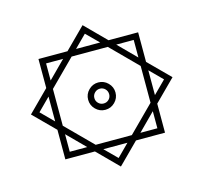

<svg xmlns="http://www.w3.org/2000/svg" viewBox="-121 -854 1214 1145"><g transform="rotate(-15 486.0 -282.0)"><path d="M360.8 27.3H178.2V-155.3L49.3 -284.2L178.2 -413.1V-592.3H357.4L484.4 -719.2L610.8 -592.3H793.5V-409.7L922.4 -280.8L793.5 -151.9V27.3H614.3L487.3 154.3ZM410.2 -592.3H559.1L484.4 -666.5ZM756.3 -446.8V-555.2H648.4ZM215.3 -449.7 320.3 -555.2H215.3ZM215.3 -397.5V-170.4L375.5 -9.8H598.6L756.3 -167.5V-394.5L596.2 -555.2H373ZM401.4 -280.8Q401.4 -315.4 426.3 -340.3Q451.2 -365.2 485.8 -365.2Q520.5 -365.2 545.4 -340.3Q570.3 -315.4 570.3 -280.8Q570.3 -246.1 545.4 -221.2Q520.5 -196.3 485.8 -196.3Q451.2 -196.3 426.3 -221.2Q401.4 -246.1 401.4 -280.8ZM178.2 -360.4 101.6 -283.7 178.2 -207ZM793.5 -357.9V-204.6L870.1 -281.2ZM439.9 -280.8Q439.9 -261.7 453.4 -248.5Q466.8 -235.4 485.8 -235.4Q504.9 -235.4 518.1 -248.5Q531.2 -261.7 531.2 -280.8Q531.2 -299.8 518.1 -313.2Q504.9 -326.7 485.8 -326.7Q466.8 -326.7 453.4 -313.2Q439.9 -299.8 439.9 -280.8ZM215.3 -118.2V-9.8H323.2ZM651.4 -9.8H756.3V-115.2ZM561.5 27.3H412.6L487.3 101.6Z"/></g></svg>

Font: Vazir UI
Style: Bold-UI
Weight: 700
Designer: Saber Rastikerdar
Foundry: Saber Rastikerdar
Version: Version 30.1.0